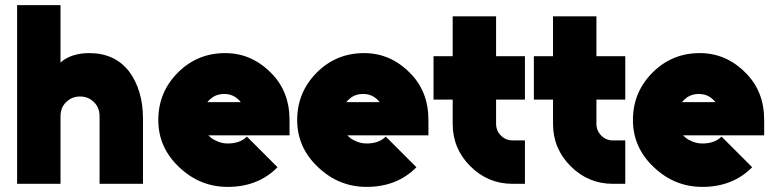

<svg xmlns="http://www.w3.org/2000/svg" viewBox="-20 -720 3023 752"><path d="M540 0V-256Q540 -312 526 -358.5Q512 -405 485 -441Q429 -512 330 -512Q271 -512 231 -486Q227 -483 223.5 -480.5Q220 -478 217 -475V-700H47V0H217V-264Q217 -299 239 -320Q261 -342 294 -342Q326 -342 348 -320Q370 -299 370 -264V0Z M1114 -190V-250Q1114 -363 1041 -435Q965 -512 862 -512Q753 -512 677 -436Q600 -359 600 -250Q600 -142 682 -65Q763 12 872 12Q991 12 1067 -65L947 -185Q920 -158 872 -158Q845 -158 822 -171Q815 -174 808.5 -179Q802 -184 796 -190ZM858 -352Q881 -352 898 -342Q912 -334 923 -320H792Q802 -332 814 -340Q833 -352 858 -352Z M1658 -190V-250Q1658 -363 1585 -435Q1509 -512 1406 -512Q1297 -512 1221 -436Q1144 -359 1144 -250Q1144 -142 1226 -65Q1307 12 1416 12Q1535 12 1611 -65L1491 -185Q1464 -158 1416 -158Q1389 -158 1366 -171Q1359 -174 1352.5 -179Q1346 -184 1340 -190ZM1402 -352Q1425 -352 1442 -342Q1456 -334 1467 -320H1336Q1346 -332 1358 -340Q1377 -352 1402 -352Z M1753 -656V-500H1678V-330H1753V-235Q1753 -138 1822 -69Q1891 0 1988 0H2036V-170H1988Q1961 -170 1942 -189Q1923 -208 1923 -235V-330H2036V-500H1923V-656Z M2146 -656V-500H2071V-330H2146V-235Q2146 -138 2215 -69Q2284 0 2381 0H2429V-170H2381Q2354 -170 2335 -189Q2316 -208 2316 -235V-330H2429V-500H2316V-656Z M2973 -190V-250Q2973 -363 2900 -435Q2824 -512 2721 -512Q2612 -512 2536 -436Q2459 -359 2459 -250Q2459 -142 2541 -65Q2622 12 2731 12Q2850 12 2926 -65L2806 -185Q2779 -158 2731 -158Q2704 -158 2681 -171Q2674 -174 2667.5 -179Q2661 -184 2655 -190ZM2717 -352Q2740 -352 2757 -342Q2771 -334 2782 -320H2651Q2661 -332 2673 -340Q2692 -352 2717 -352Z"/></svg>

Font: Unageo
Style: Black
Weight: 900
Designer: Richard Sepsi
Foundry: Richard Sepsi
Version: Version 2.000